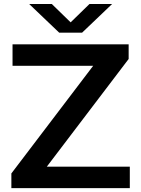

<svg xmlns="http://www.w3.org/2000/svg" viewBox="-20 -968 726 988"><path d="M38.5 0V-75.5L459.5 -629.5H44.5V-740H642V-664.5L221 -110.5H648V0ZM284.5 -800 130 -947.5H246.5L343.5 -853L440.5 -947.5H557L402.5 -800Z"/></svg>

Font: Encode Sans Expanded SemiBold
Style: Regular
Weight: 600
Width: 7
Designer: Multiple Designers
Foundry: Impallari Type
Version: Version 3.000; ttfautohint (v1.8.3) -l 8 -r 50 -G 200 -x 14 